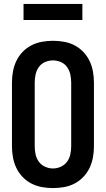

<svg xmlns="http://www.w3.org/2000/svg" viewBox="-20 -951 540 979"><path d="M250 8Q278 8 306.5 3Q335 -2 360 -15Q385 -28 405 -49Q425 -70 437 -95.5Q449 -121 454 -149Q459 -177 459 -205V-530Q459 -558 454 -586Q449 -614 437 -639.5Q425 -665 405 -686Q385 -707 360 -720Q335 -733 306.5 -738Q278 -743 250 -743Q222 -743 194 -738Q166 -733 140.5 -720Q115 -707 95 -686Q75 -665 63 -639.5Q51 -614 46 -586Q41 -558 41 -530V-205Q41 -177 46 -149Q51 -121 63 -95.5Q75 -70 95 -49Q115 -28 140.5 -15Q166 -2 194 3Q222 8 250 8ZM250 -92Q229 -92 209.5 -101Q190 -110 178 -126.5Q166 -143 161.5 -163.5Q157 -184 157 -205V-530Q157 -551 161.5 -571.5Q166 -592 178 -609Q190 -626 209.5 -634.5Q229 -643 250 -643Q271 -643 290.5 -634.5Q310 -626 322 -609Q334 -592 338.5 -571.5Q343 -551 343 -530V-205Q343 -184 338.5 -163.5Q334 -143 322 -126.5Q310 -110 290.5 -101Q271 -92 250 -92ZM100 -849H400V-931H100Z"/></svg>

Font: Iosevka SS09
Style: Bold
Weight: 700
Monospace: yes
Designer: Belleve Invis
Foundry: Belleve Invis
Version: Version 5.2.1; ttfautohint (v1.8.3)